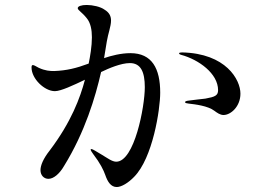

<svg xmlns="http://www.w3.org/2000/svg" viewBox="-20 -763 1040 773"><path d="M505 -549C468 -549 428 -539 399 -529C404 -557 407 -580 410 -596C415 -627 427 -657 427 -680C427 -697 421 -712 401 -724C385 -736 353 -743 329 -743C308 -743 293 -738 293 -730C293 -722 310 -714 329 -690C345 -671 350 -642 350 -613C350 -577 343 -536 337 -507C286 -488 248 -479 198 -477C181 -477 162 -478 136 -490C123 -497 117 -501 112 -501C108 -501 107 -497 107 -491C107 -446 159 -396 201 -396C225 -396 276 -420 322 -442C303 -370 267 -272 180 -157C154 -124 143 -97 143 -78C143 -57 157 -43 175 -43C195 -43 219 -62 238 -95C322 -231 364 -372 387 -473C418 -488 467 -509 503 -509C547 -509 563 -473 563 -412C563 -333 521 -112 448 -112C431 -112 412 -127 390 -140C368 -153 353 -163 348 -163C346 -163 345 -162 345 -161C345 -157 350 -150 355 -143C384 -105 397 -78 404 -58C413 -32 426 -10 450 -10C469 -10 497 -27 520 -51C595 -127 625 -322 625 -390C625 -487 592 -549 505 -549ZM713 -552C706 -552 701 -551 701 -548C701 -546 703 -544 710 -542C780 -523 858 -467 858 -400C858 -378 845 -373 807 -366C791 -364 752 -360 740 -358C731 -357 725 -355 725 -352C725 -348 731 -347 739 -346C765 -343 817 -337 843 -317C854 -309 866 -300 880 -300C909 -300 948 -334 948 -386C948 -442 890 -548 713 -552Z"/></svg>

Font: Shippori Mincho OTF Medium
Style: Regular
Weight: 500
Designer: FONTDASU
Foundry: FONTDASU / Google Inc. / but / Adobe
Version: Version 3.300;hotconv 1.0.109;makeotfexe 2.5.65596